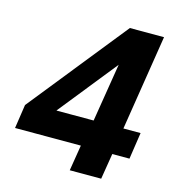

<svg xmlns="http://www.w3.org/2000/svg" viewBox="-106 -795 811 885"><g transform="rotate(15 300.0 -352.5)"><path d="M307 0 327 -123H13L30 -237L405 -705H568L496 -250H578L559 -123H477L457 0ZM354 -250 399 -528 158 -227 153 -250Z"/></g></svg>

Font: Nunito Sans 7pt ExtraBold
Style: Italic
Weight: 800
Italic angle: -9°
Designer: Vernon Adams
Foundry: Vernon Adams
Version: Version 3.101;gftools[0.9.27]